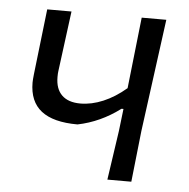

<svg xmlns="http://www.w3.org/2000/svg" viewBox="-42 -541 575 583"><g transform="rotate(5 245.0 -249.5)"><path d="M442 -499 396 -156 379 0H306L328 -150L336 -218H330Q270 -173 201 -159Q127 -159 90.5 -187.5Q54 -216 54 -274Q54 -282 56 -300L79 -499H153L129 -315Q128 -309 128 -297Q128 -261 147.5 -242Q167 -223 204 -223Q238 -223 273.5 -238Q309 -253 343 -282L367 -499Z"/></g></svg>

Font: Alegreya Sans SC
Style: Italic
Weight: 400
Italic angle: -7°
Designer: Juan Pablo del Peral
Foundry: Huerta Tipografica
Version: Version 2.008; ttfautohint (v1.6)